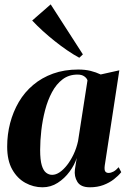

<svg xmlns="http://www.w3.org/2000/svg" viewBox="-20 -824 572 856"><path d="M447 -86Q444.5 -66.5 449.2 -59.8Q454 -53 464 -53Q474.5 -53 485.8 -59Q497 -65 509 -78.5L520.5 -56.5Q508 -40.5 487.8 -24.8Q467.5 -9 440.8 1Q414 11 380.5 11Q340 11 325 -13.2Q310 -37.5 314 -68.5L322 -119.5Q312.5 -89 290.2 -58.8Q268 -28.5 237.2 -8.8Q206.5 11 169.5 11Q129 11 93 -8.8Q57 -28.5 34.5 -68.5Q12 -108.5 12 -170.5Q12 -224.5 25.2 -275.2Q38.5 -326 64 -369.5Q89.5 -413 127.8 -445.2Q166 -477.5 216.5 -495.8Q267 -514 329 -514Q359.5 -514 383.8 -508Q408 -502 429 -492L512 -510.5ZM370 -465.5Q367.5 -475 356.2 -483.2Q345 -491.5 325.5 -491.5Q287 -491.5 259 -470.2Q231 -449 211.8 -413Q192.5 -377 181 -332.8Q169.5 -288.5 164.2 -242.5Q159 -196.5 159 -155Q159 -111 166.2 -87Q173.5 -63 185.8 -53.8Q198 -44.5 212.5 -44.5Q229 -44.5 246 -56Q263 -67.5 279 -88Q295 -108.5 308 -135.8Q321 -163 328 -195ZM333.5 -566.5Q307.5 -580.5 279.8 -599.5Q252 -618.5 224 -640.8Q196 -663 170.2 -686.5Q144.5 -710 123.5 -732.5L206 -804.5L349.5 -581.5Z"/></svg>

Font: Merriweather 144pt
Style: Bold Italic
Weight: 700
Italic angle: -7.8°
Version: Version 2.101